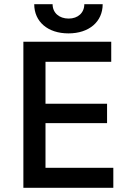

<svg xmlns="http://www.w3.org/2000/svg" viewBox="-20 -900 617 920"><path d="M144 -880C144 -796 209 -740 308 -740C407 -740 472 -796 472 -880H384C384 -839 354 -811 309 -811C263 -811 232 -839 232 -880ZM92 0H523V-96H198V-310H493V-403H198V-604H513V-700H92Z"/></svg>

Font: Fixel Display Medium
Style: Regular
Weight: 500
Designer: AlfaBravo + MacPaw
Foundry: Kyrylo Tkachov, Marchela Mozhyna, Serhii Makarenko, Maria Weinstein, Zakhar Kryvoshyya
Version: Version 1.211